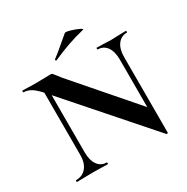

<svg xmlns="http://www.w3.org/2000/svg" viewBox="-182 -952 1098 1127"><g transform="rotate(-30 367.5 -388.0)"><path d="M127 -602 157 -600V-127Q157 -74 179 -43Q201 -12 240 -12Q242 -12 242 -6Q242 0 240 0Q212 0 197 -1L143 -2L81 -1Q64 0 32 0Q29 0 29 -6Q29 -12 32 -12Q76 -12 101.5 -43Q127 -74 127 -127ZM626 18 133 -543Q98 -583 73 -598Q48 -613 22 -613Q20 -613 20 -619Q20 -625 22 -625L64 -624Q77 -623 102 -623L178 -624Q192 -625 212 -625Q220 -625 224 -621Q228 -617 238 -604Q255 -581 262 -573L629 -150L637 15Q637 18 632.5 19Q628 20 626 18ZM637 15 608 -15V-497Q608 -551 586 -582Q564 -613 525 -613Q523 -613 523 -619Q523 -625 525 -625L568 -624Q600 -622 622 -622Q642 -622 678 -624L723 -625Q725 -625 725 -619Q725 -613 723 -613Q683 -613 660 -581.5Q637 -550 637 -497ZM283 -678Q279 -678 278 -682.5Q277 -687 280 -689Q309 -710 361 -755Q391 -781 406 -793Q411 -798 441.5 -789.5Q472 -781 495.5 -769.5Q519 -758 507 -756Q445 -741 393.5 -722.5Q342 -704 285 -679Z"/></g></svg>

Font: Cormorant Garamond
Style: Bold
Weight: 700
Designer: Christian Thalmann (Catharsis Fonts)
Foundry: Catharsis Fonts
Version: Version 4.000